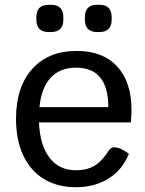

<svg xmlns="http://www.w3.org/2000/svg" viewBox="-20 -773 607 803"><path d="M527 -261H143Q147 -166 187 -113.5Q227 -61 297 -61Q344 -61 375.5 -80Q407 -99 437 -146Q445 -157 459 -157Q482 -157 519 -130Q493 -64 435 -27Q377 10 297 10Q220 10 163.5 -24.5Q107 -59 77 -123.5Q47 -188 47 -276Q47 -409 114.5 -484.5Q182 -560 301 -560Q410 -560 470 -495Q530 -430 530 -313Q530 -293 527 -261ZM433 -325Q433 -490 298 -490Q231 -490 192 -448Q153 -406 145 -325ZM132 -691V-701Q132 -753 184 -753H193Q245 -753 245 -701V-691Q245 -639 193 -639H184Q132 -639 132 -691ZM335 -691V-701Q335 -753 386 -753H396Q447 -753 447 -701V-691Q447 -639 396 -639H386Q335 -639 335 -691Z"/></svg>

Font: Krub Medium
Style: Regular
Weight: 500
Designer: Ekaluck Peanpanawate
Foundry: Cadson Demak Co.,Ltd.
Version: Version 1.000; ttfautohint (v1.6)